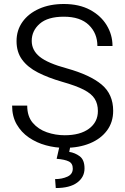

<svg xmlns="http://www.w3.org/2000/svg" viewBox="-20 -741 633 975"><path d="M477.1 -177.2Q477.1 -213.4 460.9 -239.3Q444.8 -265.1 405.5 -285.4Q366.2 -305.7 295.4 -325.7Q224.6 -346.2 172.6 -372.8Q120.6 -399.4 92.3 -438Q64 -476.6 64 -532.2Q64 -587.4 94.2 -629.9Q124.5 -672.4 178.7 -696.5Q232.9 -720.7 304.2 -720.7Q381.8 -720.7 437 -691.2Q492.2 -661.6 521.7 -613Q551.3 -564.5 551.3 -507.3H474.6Q474.6 -571.8 431.2 -614Q387.7 -656.2 304.2 -656.2Q222.7 -656.2 181.9 -620.6Q141.1 -585 141.1 -533.2Q141.1 -485.8 181.6 -452.9Q222.2 -419.9 319.8 -393.6Q437 -360.8 495.8 -311.8Q554.7 -262.7 554.7 -178.2Q554.7 -120.6 523.4 -78.4Q492.2 -36.1 436.8 -13.2Q381.3 9.8 308.6 9.8Q260.3 9.8 212.9 -3.2Q165.5 -16.1 126.7 -42.7Q87.9 -69.3 64.7 -109.6Q41.5 -149.9 41.5 -204.6H118.2Q118.2 -150.4 146.2 -117.4Q174.3 -84.5 218 -69.3Q261.7 -54.2 308.6 -54.2Q387.2 -54.2 432.1 -87.6Q477.1 -121.1 477.1 -177.2ZM282.2 1.5H337.4L331.5 30.3Q360.8 34.7 385 52.7Q409.2 70.8 409.2 114.3Q409.2 158.7 371.8 186.3Q334.5 213.9 263.2 213.9L259.8 168.5Q294.9 168.5 322.3 156Q349.6 143.6 349.6 115.2Q349.6 88.9 329.6 78.9Q309.6 68.8 267.6 65.4Z"/></svg>

Font: Vazirmatn FD Light
Style: Regular
Weight: 300
Designer: Saber Rastikerdar
Foundry: Saber Rastikerdar
Version: Version 33.003